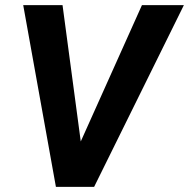

<svg xmlns="http://www.w3.org/2000/svg" viewBox="-20 -731 739 751"><path d="M224.6 -710.9H70.8L198.7 0H348.1L699.2 -710.9H535.2L295.9 -177.7Z"/></svg>

Font: Roboto
Style: Bold Italic
Weight: 700
Italic angle: -12°
Designer: Google
Version: Version 2.137; 2017